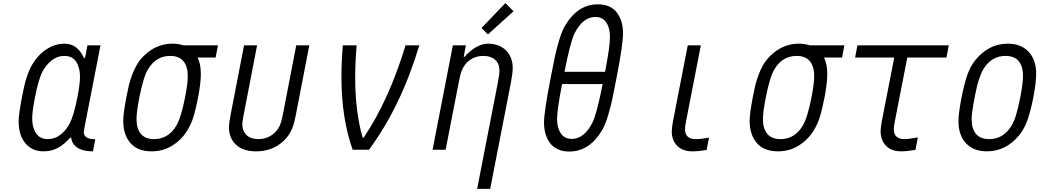

<svg xmlns="http://www.w3.org/2000/svg" viewBox="-20 -956 6707 1226"><path d="M515 -112Q515 -67.1 588.5 -67.1L573.6 10.4Q496.7 10.4 460.9 -23.4Q436.8 -45.6 434.9 -76.8H428.4Q386.7 -30.6 346.7 -10.1Q306.6 10.4 258.5 10.4Q185.5 10.4 142.3 -41Q99 -92.4 99 -180.3Q99 -224 119.8 -333.3Q129.6 -381.5 134.4 -404.3Q139.3 -427.1 150.1 -461.3Q160.8 -495.4 174.5 -522.8Q211.6 -595.7 269.5 -636.4Q327.5 -677.1 391.9 -677.1Q475.3 -677.1 516.3 -585.3H522.8L538.4 -666.7H621.7L518.2 -135.4Q515 -115.9 515 -112ZM490.9 -466.1Q490.9 -524.1 466.5 -561.5Q442.1 -599 390 -599Q346.4 -599 310.2 -570.6Q274.1 -542.3 252 -500Q225.9 -451.2 203.1 -333.3Q185.5 -242.8 185.5 -199.2Q185.5 -141.9 210.3 -104.8Q235 -67.7 286.5 -67.7Q330.1 -67.7 366.2 -96Q402.3 -124.3 424.5 -166.7Q451.2 -217.4 474 -333.3Q490.9 -420.6 490.9 -466.1Z M1067.1 -599Q975.9 -599 925.1 -513.7Q895.2 -464.2 869.8 -333.3Q851.6 -242.2 851.6 -195.3Q851.6 -135.4 879.2 -101.6Q906.9 -67.7 963.5 -67.7Q1054.7 -67.7 1105.5 -153Q1136.1 -203.8 1161.5 -333.3Q1179 -421.2 1179 -471.4Q1179 -531.2 1151.4 -565.1Q1123.7 -599 1067.1 -599ZM1241.5 -588.5Q1262.4 -548.8 1262.4 -483.7Q1262.4 -425.8 1244.8 -333.3Q1230.5 -261.1 1216.8 -214.8Q1203.1 -168.6 1178.4 -127Q1142.6 -66.4 1082.7 -28Q1022.8 10.4 948.6 10.4Q858.7 10.4 812.8 -42.6Q766.9 -95.7 766.9 -184.2Q766.9 -229.8 786.5 -333.3Q796.2 -382.8 802.7 -410.2Q809.2 -437.5 822.3 -474Q835.3 -510.4 852.2 -539.7Q888 -600.3 947.9 -638.7Q1007.8 -677.1 1082 -677.1Q1117.8 -677.1 1150.4 -666.7H1371.7L1356.8 -588.5Z M1868.5 -219.4ZM1527.3 -162.8Q1527.3 -119.1 1554.4 -93.4Q1581.4 -67.7 1630.2 -67.7Q1677.1 -67.7 1713.2 -91.8Q1749.3 -115.9 1767.6 -156.2Q1777.3 -179 1785.2 -219.4L1871.7 -666.7H1955.1L1868.5 -219.4Q1859.4 -169.3 1847 -139.3Q1820.3 -72.3 1758.8 -30.9Q1697.3 10.4 1615.2 10.4Q1532.6 10.4 1487.3 -31.6Q1442.1 -73.6 1442.1 -141.9Q1442.1 -168 1451.8 -219.4L1538.4 -666.7H1621.7L1535.2 -219.4Q1527.3 -177.7 1527.3 -162.8ZM1535.2 -219.4Z M2169.3 -666.7H2257.2Q2248 -555.3 2248 -461.6Q2248 -242.2 2295.6 -77.5H2302.1Q2460.9 -310.5 2569.7 -666.7H2657.6Q2539.1 -273.4 2335.9 0H2231.8Q2160.2 -201.2 2160.2 -464.2Q2160.2 -560.5 2169.3 -666.7Z M3207 -936.2 3259.1 -884.1 3095.7 -736.3 3054.7 -777.3ZM3169.3 -505.2Q3169.3 -549.5 3141.6 -574.2Q3113.9 -599 3067.1 -599Q3005.9 -599 2963.5 -558.6Q2946.6 -542.3 2935.5 -520.2Q2924.5 -498 2920.2 -480.8Q2916 -463.5 2908.9 -427.7L2825.5 0H2742.2L2871.7 -666.7H2955.1L2940.8 -593.8H2947.3Q2979.2 -631.5 3018.9 -654.3Q3058.6 -677.1 3095.1 -677.1Q3167.3 -677.1 3210.6 -634.4Q3253.9 -591.8 3253.9 -521.5Q3253.9 -490.2 3242.2 -427.7L3110 250H3026.7L3158.9 -427.7Q3169.3 -481.1 3169.3 -505.2Z M3537.1 -196Q3537.1 -140 3560.9 -104.5Q3584.6 -69 3630.9 -69Q3709.6 -69 3762.4 -171.9Q3790.4 -226.6 3828.1 -419.3H3569Q3537.1 -253.9 3537.1 -196ZM3875 -720.7Q3875 -776.7 3851.6 -812.2Q3828.1 -847.7 3781.9 -847.7Q3702.5 -847.7 3649.7 -744.8Q3622.4 -692.1 3584.6 -497.4H3843.7Q3875 -659.5 3875 -720.7ZM3797.5 -928.4Q3878.9 -928.4 3918.6 -876Q3958.3 -823.6 3958.3 -743.5Q3958.3 -672.5 3916.7 -458.3Q3899.1 -365.9 3889 -319.3Q3878.9 -272.8 3862.3 -217.1Q3845.7 -161.5 3827.5 -129.6Q3746.1 11.7 3615.2 11.7Q3572.9 11.7 3541 -3.3Q3509.1 -18.2 3490.6 -44.6Q3472 -71 3462.9 -103.2Q3453.8 -135.4 3453.8 -173.2Q3453.8 -240.9 3496.1 -458.3Q3513.7 -550.8 3523.8 -597.3Q3533.9 -643.9 3550.5 -699.5Q3567.1 -755.2 3585.3 -787.1Q3666.7 -928.4 3797.5 -928.4Z M4354.2 -132.2Q4354.2 -67.7 4421.9 -67.7Q4460.9 -67.7 4507.2 -77.5L4492.2 1.3Q4441.4 10.4 4400.4 10.4Q4339.8 10.4 4304.7 -24.4Q4269.5 -59.2 4269.5 -117.8Q4269.5 -138 4277.3 -181.6L4371.7 -666.7H4455.1L4360.7 -181.6Q4354.2 -147.8 4354.2 -132.2Z M5067.1 -599Q4975.9 -599 4925.1 -513.7Q4895.2 -464.2 4869.8 -333.3Q4851.6 -242.2 4851.6 -195.3Q4851.6 -135.4 4879.2 -101.6Q4906.9 -67.7 4963.5 -67.7Q5054.7 -67.7 5105.5 -153Q5136.1 -203.8 5161.5 -333.3Q5179 -421.2 5179 -471.4Q5179 -531.2 5151.4 -565.1Q5123.7 -599 5067.1 -599ZM5241.5 -588.5Q5262.4 -548.8 5262.4 -483.7Q5262.4 -425.8 5244.8 -333.3Q5230.5 -261.1 5216.8 -214.8Q5203.1 -168.6 5178.4 -127Q5142.6 -66.4 5082.7 -28Q5022.8 10.4 4948.6 10.4Q4858.7 10.4 4812.8 -42.6Q4766.9 -95.7 4766.9 -184.2Q4766.9 -229.8 4786.5 -333.3Q4796.2 -382.8 4802.7 -410.2Q4809.2 -437.5 4822.3 -474Q4835.3 -510.4 4852.2 -539.7Q4888 -600.3 4947.9 -638.7Q5007.8 -677.1 5082 -677.1Q5117.8 -677.1 5150.4 -666.7H5371.7L5356.8 -588.5Z M5687.5 -132.2Q5687.5 -67.7 5755.2 -67.7Q5781.9 -67.7 5841.1 -78.8L5825.5 1.3Q5768.2 10.4 5733.7 10.4Q5664.7 10.4 5629.6 -33.9Q5602.9 -68.4 5602.9 -117.8Q5602.9 -138 5610.7 -181.6L5690.1 -588.5H5440.1L5455.1 -666.7H6038.4L6023.4 -588.5H5773.4L5694 -181.6Q5687.5 -149.1 5687.5 -132.2Z M6281.9 10.4Q6197.3 10.4 6148.8 -40.7Q6100.3 -91.8 6100.3 -181Q6100.3 -233.1 6119.8 -333.3Q6136.1 -417.3 6155.6 -474.3Q6175.1 -531.2 6208.3 -572.9Q6293.6 -677.1 6415.4 -677.1Q6499.3 -677.1 6547.9 -625.7Q6596.4 -574.2 6596.4 -485.7Q6596.4 -426.4 6578.1 -333.3Q6561.8 -250 6542 -192.7Q6522.1 -135.4 6488.9 -93.8Q6403.6 10.4 6281.9 10.4ZM6512.4 -471.4Q6512.4 -531.9 6485 -565.4Q6457.7 -599 6400.4 -599Q6322.9 -599 6273.4 -535.2Q6254.6 -511.1 6240.6 -474.9Q6226.6 -438.8 6219.7 -410.5Q6212.9 -382.2 6203.1 -333.3Q6184.2 -233.7 6184.2 -195.3Q6184.2 -134.8 6211.9 -101.2Q6239.6 -67.7 6296.9 -67.7Q6374.3 -67.7 6423.8 -131.5Q6450.5 -165.4 6465.5 -213.2Q6480.5 -261.1 6494.8 -333.3Q6512.4 -426.4 6512.4 -471.4Z"/></svg>

Font: Monoid
Style: Italic
Weight: 400
Width: 4
Italic angle: -11°
Monospace: yes
Version: Version 0.61